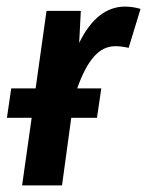

<svg xmlns="http://www.w3.org/2000/svg" viewBox="-20 -562 446 582"><path d="M406 -535 370 -417Q347 -422 330 -422Q292 -422 264 -389.5Q236 -357 214 -294H287L274 -205H196L168 0H47L76 -205H1L14 -294H88L121 -529H225L220 -432Q274 -542 359 -542Q382 -542 406 -535Z"/></svg>

Font: Fira Sans Condensed Medium
Style: Italic
Weight: 500
Width: 3
Italic angle: -8°
Designer: bBox Type GmbH & Carrois Corporate GbR & Edenspiekermann AG
Foundry: bBox Type GmbH & Carrois Corporate GbR & Edenspiekermann AG
Version: Version 4.301